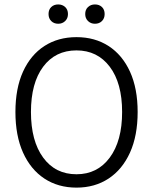

<svg xmlns="http://www.w3.org/2000/svg" viewBox="-20 -837 693 869"><path d="M326.2 12.2Q243.2 12.2 180.9 -28.8Q118.7 -69.8 84.2 -146.5Q49.8 -223.1 49.8 -330.1Q49.8 -437 84.2 -512.7Q118.7 -588.4 180.9 -628.7Q243.2 -668.9 326.2 -668.9Q409.2 -668.9 471.4 -628.7Q533.7 -588.4 568.4 -512.5Q603 -436.5 603 -330.1Q603 -223.1 568.4 -146.5Q533.7 -69.8 471.4 -28.8Q409.2 12.2 326.2 12.2ZM326.2 -48.3Q420.9 -48.3 476.8 -123.8Q532.7 -199.2 532.7 -330.1Q532.7 -460.9 476.8 -534.9Q420.9 -608.9 326.2 -608.9Q230.5 -608.9 175.3 -534.9Q120.1 -460.9 120.1 -330.1Q120.1 -199.2 175.3 -123.8Q230.5 -48.3 326.2 -48.3ZM409.7 -729.5Q391.1 -729.5 378.4 -741.7Q365.7 -753.9 365.7 -773.4Q365.7 -793.5 378.4 -805.2Q391.1 -816.9 409.7 -816.9Q429.2 -816.9 441.4 -805.2Q453.6 -793.5 453.6 -773.4Q453.6 -753.9 441.4 -741.7Q429.2 -729.5 409.7 -729.5ZM243.7 -729.5Q224.1 -729.5 211.9 -741.7Q199.7 -753.9 199.7 -773.4Q199.7 -793.5 211.9 -805.2Q224.1 -816.9 243.7 -816.9Q262.2 -816.9 274.9 -805.2Q287.6 -793.5 287.6 -773.4Q287.6 -753.9 274.9 -741.7Q262.2 -729.5 243.7 -729.5Z"/></svg>

Font: Varta Light Light
Style: Regular
Weight: 300
Version: Version 1.004